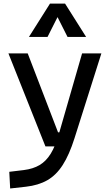

<svg xmlns="http://www.w3.org/2000/svg" viewBox="-20 -815 626 1069"><path d="M36.6 234.4 31.7 141.6 112.8 131.8Q164.1 125.5 200.4 104Q236.8 82.5 262.7 40.3Q288.6 -2 308.1 -70.3L437 -517.6H544.4L395 -45.9Q365.7 46.9 329.3 103.5Q293 160.2 243.4 188.5Q193.8 216.8 124.5 224.6ZM232.9 0 26.9 -517.6H134.3L303.2 -78.1H318.8V0ZM141.1 -609.4 258.3 -794.9H342.3L459.5 -609.4H356L295.4 -729.5H305.2L244.6 -609.4Z"/></svg>

Font: Cascadia Mono PL
Style: Regular
Weight: 400
Monospace: yes
Designer: Aaron Bell
Foundry: Saja Typeworks
Version: Version 2102.003